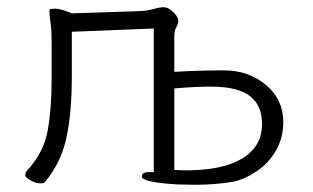

<svg xmlns="http://www.w3.org/2000/svg" viewBox="-20 -501 866 532"><path d="M392 -24H406V-422L179 -413V-291Q179 -186 163.5 -117Q148 -48 104 4Q102 7 90.5 7Q79 7 64.5 -1.5Q50 -10 50 -15.5Q50 -21 54 -27Q101 -78 112 -138.5Q123 -199 123 -281V-387Q123 -417 120 -438Q117 -459 117 -465.5Q117 -472 118 -475Q121 -477 134 -477Q147 -477 177 -465L178 -464L362 -470Q389 -471 405.5 -476Q422 -481 434 -481Q446 -481 460 -467.5Q474 -454 474 -444.5Q474 -435 468.5 -425.5Q463 -416 463 -402V-302Q532 -306 600.5 -306Q669 -306 717 -265.5Q765 -225 765 -163Q765 -120 745 -84.5Q725 -49 690.5 -26Q656 -3 624 3Q573 11 520 11L470 10Q373 4 373 -12Q373 -24 392 -24ZM634 -253Q606 -261 563.5 -261Q521 -261 463 -256V-30L494 -29Q633 -29 683 -89Q706 -116 706 -158Q706 -233 634 -253Z"/></svg>

Font: LXGW WenKai Lite Light
Style: Regular
Weight: 300
Designer: LXGW / Fontworks Inc.
Foundry: LXGW / Fontworks Inc.
Version: Version 1.511; March 25, 2025